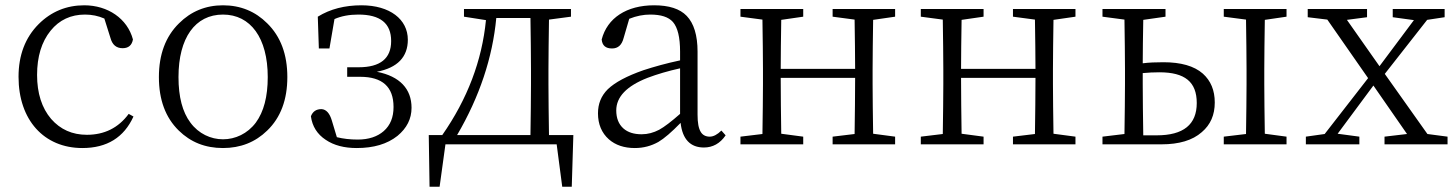

<svg xmlns="http://www.w3.org/2000/svg" viewBox="-20 -545 5497 725"><path d="M291 14C384 14 448 -26 484 -105L466 -115C427 -62 374 -36 308 -36C253 -36 208 -56 173 -96C138 -137 120 -193 120 -262C120 -331 137 -387 171 -429C204 -470 248 -490 301 -490C327 -490 351 -485 374 -475L397 -402C404 -376 419 -363 443 -363C465 -363 478 -374 482 -396C461 -475 387 -525 298 -525C231 -525 173 -501 126 -454C75 -403 50 -336 50 -255C50 -92 146 14 291 14Z M655 -52C700 -8 755 14 822 14C888 14 944 -8 989 -52C1040 -101 1065 -169 1065 -254C1065 -339 1040 -407 989 -457C944 -502 888 -525 822 -525C757 -525 701 -502 656 -457C605 -407 580 -339 580 -254C580 -168 605 -101 655 -52ZM946 -82C883 2 761 2 699 -82C669 -122 654 -179 654 -254C654 -402 717 -490 822 -490C926 -490 991 -402 991 -254C991 -180 976 -123 946 -82Z M1327 14C1391 14 1442 -1 1481 -32C1516 -61 1534 -96 1534 -138C1534 -209 1490 -257 1403 -274C1481 -289 1520 -330 1520 -395C1520 -472 1452 -525 1345 -525C1282 -525 1227 -511 1180 -482L1184 -362H1224L1243 -473C1268 -484 1298 -490 1333 -490C1416 -490 1457 -457 1457 -390C1457 -324 1416 -291 1334 -291H1291V-255H1340C1424 -255 1466 -217 1466 -141C1466 -102 1454 -72 1429 -50C1405 -29 1372 -18 1331 -18C1302 -18 1276 -21 1252 -27L1233 -90C1225 -117 1212 -132 1194 -133C1174 -133 1161 -124 1154 -106C1159 -68 1178 -38 1210 -17C1241 4 1280 14 1327 14Z M1640 160 1662 0H2082L2103 160H2139L2145 -35H2053C2052 -108 2051 -172 2051 -227V-284C2051 -335 2052 -398 2053 -471L2136 -482V-511H1732V-482L1815 -469C1800 -316 1745 -171 1650 -35H1599L1602 160ZM1706 -35C1791 -180 1840 -328 1854 -477H1983C1984 -404 1985 -339 1985 -284V-227C1985 -172 1984 -108 1983 -35Z M2377 14C2410 14 2439 6 2466 -9C2488 -22 2516 -46 2550 -81C2557 -19 2587 12 2638 12C2671 12 2699 -3 2720 -34L2704 -52C2689 -37 2674 -29 2660 -29C2645 -29 2633 -35 2626 -47C2618 -60 2614 -81 2614 -112V-350C2614 -412 2600 -457 2573 -485C2547 -512 2506 -525 2450 -525C2346 -525 2273 -477 2252 -396C2254 -373 2267 -362 2291 -362C2314 -362 2328 -375 2335 -402L2356 -474C2383 -485 2410 -490 2435 -490C2476 -490 2504 -481 2521 -462C2539 -441 2548 -404 2548 -350V-317C2496 -306 2450 -293 2410 -280C2347 -258 2302 -234 2275 -208C2250 -183 2238 -153 2238 -117C2238 -76 2252 -43 2279 -19C2304 3 2337 14 2377 14ZM2403 -38C2374 -38 2351 -45 2334 -60C2316 -76 2307 -99 2307 -128C2307 -179 2346 -220 2425 -251C2462 -265 2503 -277 2548 -287V-115C2515 -86 2489 -66 2469 -55C2448 -44 2426 -38 2403 -38Z M3013 0V-29L2930 -40C2929 -113 2928 -184 2928 -251H3209C3209 -184 3208 -114 3207 -39L3124 -29V0H3360V-29L3277 -40C3276 -113 3275 -176 3275 -227V-284C3275 -335 3276 -397 3277 -470L3360 -482V-511H3124V-482L3207 -471C3208 -399 3209 -337 3209 -285H2928C2928 -338 2929 -399 2930 -470L3013 -482V-511H2776V-482L2859 -471C2860 -398 2861 -335 2861 -284V-227C2861 -176 2860 -114 2859 -39L2776 -29V0Z M3694 0V-29L3611 -40C3610 -113 3609 -184 3609 -251H3890C3890 -184 3889 -114 3888 -39L3805 -29V0H4041V-29L3958 -40C3957 -113 3956 -176 3956 -227V-284C3956 -335 3957 -397 3958 -470L4041 -482V-511H3805V-482L3888 -471C3889 -399 3890 -337 3890 -285H3609C3609 -338 3610 -399 3611 -470L3694 -482V-511H3457V-482L3540 -471C3541 -398 3542 -335 3542 -284V-227C3542 -176 3541 -114 3540 -39L3457 -29V0Z M4366 0C4432 0 4483 -15 4518 -46C4551 -74 4567 -111 4567 -158C4567 -204 4552 -240 4522 -267C4489 -296 4439 -310 4373 -310C4344 -310 4318 -309 4295 -306C4295 -353 4296 -407 4297 -470L4381 -482V-511H4143V-482L4226 -471C4227 -398 4228 -335 4228 -284V-227C4228 -176 4227 -114 4226 -39L4143 -29V0ZM4838 0V-29L4756 -40C4755 -113 4754 -176 4754 -227V-284C4754 -335 4755 -397 4756 -470L4838 -482V-511H4601V-482L4685 -471C4686 -398 4687 -335 4687 -284V-227C4687 -176 4686 -114 4685 -39L4601 -29V0ZM4297 -34C4296 -107 4295 -172 4295 -227V-269C4316 -271 4337 -272 4358 -272C4454 -272 4499 -236 4499 -156C4499 -75 4449 -34 4348 -34Z M5113 0V-29L5031 -40L5166 -222L5293 -39L5208 -29V0H5446V-29L5370 -39L5209 -266L5369 -470L5435 -480V-511H5239V-480L5319 -469L5189 -295L5066 -470L5142 -480V-511H4918V-480L4992 -471L5146 -250L4982 -39L4911 -29V0Z"/></svg>

Font: AllPunType Light
Style: Regular
Weight: 300
Version: 1.0